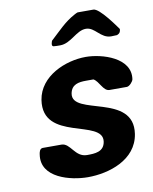

<svg xmlns="http://www.w3.org/2000/svg" viewBox="-84 -803 697 874"><g transform="rotate(-10 264.5 -366.5)"><path d="M53 -133C36 -26 173 7 252 7C348 7 478 -32 496 -150C524 -334 228 -279 244 -380C251 -422 285 -427 319 -427H353C378 -414 388 -367 417 -367H497C509 -367 526 -386 528 -397C543 -495 411 -534 336 -534C243 -534 121 -484 104 -376C75 -187 366 -244 350 -140C343 -94 301 -93 265 -93C209 -93 200 -160 158 -160H72C57 -160 54 -141 53 -133ZM195 -623C194 -618 192 -609 201 -607C205 -606 226 -606 231 -606C282 -606 314 -660 359 -660C401 -660 418 -606 467 -606C471 -606 490 -607 494 -607C506 -612 509 -617 511 -627C511 -628 512 -632 511 -633C502 -645 437 -740 408 -740H335C334 -740 323 -735 320 -733C272 -707 245 -676 198 -633C198 -632 195 -625 195 -623Z"/></g></svg>

Font: Asimov Print
Style: CIt
Weight: 500
Designer: Google
Version: Version 2.000980: 2014